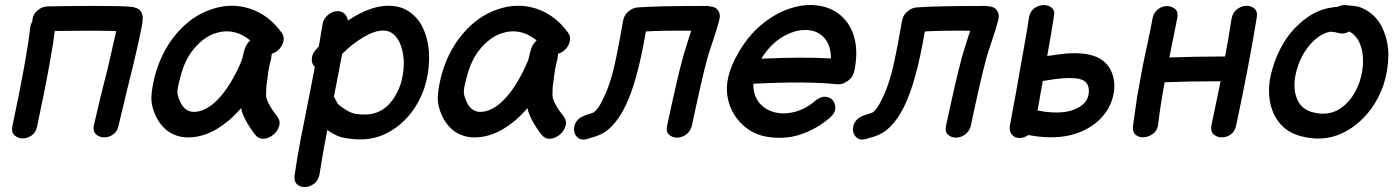

<svg xmlns="http://www.w3.org/2000/svg" viewBox="-20 -555 5645 775"><path d="M30 -46Q25 -22 38 -9.5Q51 3 70.5 3.5Q90 4 107.5 -8Q125 -20 130 -46Q187 -313 201 -430Q268 -431 332 -431Q401 -431 441 -430Q446 -429 449 -429L445 -412Q435 -366 416 -284Q410 -259 401.5 -226.5Q393 -194 385 -160.5Q377 -127 371 -101Q362 -62 359 -50Q354 -26 367 -13.5Q380 -1 399.5 -0.5Q419 0 436.5 -12Q454 -24 459 -50Q463 -65 472.5 -106.5Q482 -148 493 -192Q506 -244 515 -281Q535 -365 545 -412Q551 -441 554 -458Q555 -469 556 -476Q558 -513 529 -523Q524 -525 519 -526Q514 -527 505 -528Q490 -529 465 -530Q423 -531 353 -531Q221 -531 170 -529Q149 -528 131.5 -513Q114 -498 111 -477Q110 -472 110 -467Q103 -456 102 -444Q89 -324 30 -46Z M765 -2Q812 -8 858 -36Q904 -64 941 -105Q947 -111 953 -119Q962 -74 1010 -11Q1025 7 1045.5 5Q1066 3 1083 -11Q1100 -25 1106.5 -45Q1113 -65 1100 -84Q1057 -138 1054 -168Q1054 -175 1054.5 -193.5Q1055 -212 1057 -220Q1058 -229 1061 -249Q1063 -268 1066 -283L1068 -292Q1068 -293 1070 -301Q1072 -308 1074 -316Q1076 -329 1077 -338Q1090 -342 1100 -350Q1118 -365 1123.5 -386Q1129 -407 1117 -423Q1065 -495 989 -520Q912 -545 832 -517Q752 -490 691 -417.5Q630 -345 604 -244Q592 -195 591 -161.5Q590 -128 608 -88Q632 -38 672.5 -16.5Q713 5 765 -2ZM773 -104Q728 -98 707 -145Q700 -160 697.5 -172Q695 -184 697.5 -199.5Q700 -215 707 -240Q725 -314 764 -359.5Q803 -405 847 -420Q923 -446 990 -392Q989 -391 988.5 -390.5Q988 -390 987 -389Q978 -380 973 -370Q968 -360 963 -341Q961 -334 960 -327Q958 -320 957 -316L956 -312Q916 -217 868 -163Q821 -110 773 -104Z M1169 153Q1166 177 1179 189Q1192 201 1212 200Q1232 199 1249 185.5Q1266 172 1270 147Q1282 68 1301 -30L1303 -29Q1332 -9 1353.5 -2.5Q1375 4 1414 7Q1483 12 1540.5 -17Q1598 -46 1640 -100Q1710 -192 1712 -317Q1713 -375 1695 -423Q1678 -472 1641 -501Q1601 -534 1540 -531.5Q1479 -529 1408 -487Q1396 -480 1384 -472Q1382 -489 1370 -500Q1358 -511 1340 -510Q1320 -509 1302.5 -493.5Q1285 -478 1282 -457Q1275 -415 1267 -368L1252 -351Q1239 -335 1238.5 -315.5Q1238 -296 1251 -285Q1244 -249 1234 -198Q1224 -147 1213 -91Q1202 -35 1192 16Q1179 85 1169 153ZM1441 -93Q1423 -94 1413 -96Q1403 -98 1394 -102Q1385 -106 1371 -115Q1346 -131 1343 -137Q1342 -138 1328 -165L1361 -337Q1400 -377 1447 -405Q1525 -451 1567 -418Q1587 -402 1598.5 -370Q1610 -338 1610 -297Q1608 -209 1562 -148Q1516 -88 1441 -93Z M1921 -2Q1968 -8 2014 -36Q2060 -64 2097 -105Q2103 -111 2109 -119Q2118 -74 2166 -11Q2181 7 2201.5 5Q2222 3 2239 -11Q2256 -25 2262.5 -45Q2269 -65 2256 -84Q2213 -138 2210 -168Q2210 -175 2210.5 -193.5Q2211 -212 2213 -220Q2214 -229 2217 -249Q2219 -268 2222 -283L2224 -292Q2224 -293 2226 -301Q2228 -308 2230 -316Q2232 -329 2233 -338Q2246 -342 2256 -350Q2274 -365 2279.5 -386Q2285 -407 2273 -423Q2221 -495 2145 -520Q2068 -545 1988 -517Q1908 -490 1847 -417.5Q1786 -345 1760 -244Q1748 -195 1747 -161.5Q1746 -128 1764 -88Q1788 -38 1828.5 -16.5Q1869 5 1921 -2ZM1929 -104Q1884 -98 1863 -145Q1856 -160 1853.5 -172Q1851 -184 1853.5 -199.5Q1856 -215 1863 -240Q1881 -314 1920 -359.5Q1959 -405 2003 -420Q2079 -446 2146 -392Q2145 -391 2144.5 -390.5Q2144 -390 2143 -389Q2134 -380 2129 -370Q2124 -360 2119 -341Q2117 -334 2116 -327Q2114 -320 2113 -316L2112 -312Q2072 -217 2024 -163Q1977 -110 1929 -104Z M2357 4Q2360 3 2365 1Q2379 -3 2380 -3Q2405 -11 2423 -23Q2469 -55 2504 -126Q2529 -177 2549 -251Q2569 -322 2587 -428Q2647 -432 2770 -431L2762 -406Q2744 -350 2737 -325Q2714 -241 2673 -49Q2667 -25 2679.5 -12.5Q2692 0 2711.5 0.5Q2731 1 2749 -11.5Q2767 -24 2773 -49Q2813 -238 2835 -319Q2841 -341 2859 -394Q2877 -447 2884 -477Q2889 -498 2878.5 -513Q2868 -528 2847 -529Q2840 -531 2833 -531Q2627 -531 2553 -525Q2534 -523 2518 -510Q2502 -497 2497 -479Q2495 -472 2494 -466Q2469 -321 2452 -257Q2434 -193 2413 -153Q2394 -113 2376 -101L2368 -98Q2366 -97 2361 -95.5Q2356 -94 2355 -94Q2346 -91 2338 -88Q2313 -78 2303.5 -59.5Q2294 -41 2298 -23Q2302 -5 2317 4Q2332 13 2357 4Z M3329 -79Q3350 -97 3351.5 -116.5Q3353 -136 3342 -149.5Q3331 -163 3312 -164.5Q3293 -166 3272 -149Q3231 -114 3186.5 -103Q3142 -92 3104 -102.5Q3066 -113 3043 -142.5Q3020 -172 3021 -217H3023Q3238 -228 3359 -215Q3378 -213 3395 -224Q3422 -239 3428 -267Q3444 -342 3429.5 -399Q3415 -456 3375.5 -491Q3336 -526 3279 -533Q3223 -540 3163.5 -519Q3104 -498 3051 -453Q2998 -408 2960 -341Q2902 -242 2917 -162Q2932 -82 2999 -34Q3029 -12 3070 -4Q3111 4 3153 0Q3194 -3 3241 -23.5Q3288 -44 3329 -79ZM3053 -318Q3092 -381 3145.5 -410Q3199 -439 3246 -433Q3284 -429 3309 -400Q3334 -371 3334 -319Q3226 -326 3053 -318Z M3483 4Q3486 3 3491 1Q3505 -3 3506 -3Q3531 -11 3549 -23Q3595 -55 3630 -126Q3655 -177 3675 -251Q3695 -322 3713 -428Q3773 -432 3896 -431L3888 -406Q3870 -350 3863 -325Q3840 -241 3799 -49Q3793 -25 3805.5 -12.5Q3818 0 3837.5 0.5Q3857 1 3875 -11.5Q3893 -24 3899 -49Q3939 -238 3961 -319Q3967 -341 3985 -394Q4003 -447 4010 -477Q4015 -498 4004.5 -513Q3994 -528 3973 -529Q3966 -531 3959 -531Q3753 -531 3679 -525Q3660 -523 3644 -510Q3628 -497 3623 -479Q3621 -472 3620 -466Q3595 -321 3578 -257Q3560 -193 3539 -153Q3520 -113 3502 -101L3494 -98Q3492 -97 3487 -95.5Q3482 -94 3481 -94Q3472 -91 3464 -88Q3439 -78 3429.5 -59.5Q3420 -41 3424 -23Q3428 -5 3443 4Q3458 13 3483 4Z M4098 2Q4115 1 4131 -10Q4299 22 4401 -57Q4449 -95 4467.5 -148.5Q4486 -202 4472 -250Q4458 -298 4415 -321Q4369 -345 4284 -339Q4255 -336 4207 -329Q4224 -423 4234 -488Q4239 -512 4225.5 -523.5Q4212 -535 4191.5 -534.5Q4171 -534 4154 -521Q4137 -508 4133 -482Q4128 -446 4118.5 -393Q4109 -340 4099 -283.5Q4089 -227 4081 -181Q4065 -96 4056 -46Q4053 -25 4065 -11Q4077 3 4098 2ZM4168 -109Q4171 -129 4189 -228Q4242 -237 4270 -239Q4328 -243 4352 -231Q4369 -222 4373.5 -203Q4378 -184 4371.5 -164Q4365 -144 4348 -131Q4290 -85 4168 -109Z M4553 -45Q4551 -21 4565 -10Q4579 1 4599 -1Q4619 -3 4636 -16.5Q4653 -30 4655 -55Q4665 -137 4681 -223Q4782 -227 4907 -227Q4891 -149 4870 -50Q4865 -26 4878 -13.5Q4891 -1 4910.5 -0.5Q4930 0 4947.5 -12Q4965 -24 4970 -50Q5021 -289 5053 -485Q5057 -509 5043.5 -520.5Q5030 -532 5010.5 -531.5Q4991 -531 4973.5 -518Q4956 -505 4951 -479Q4936 -383 4925 -327Q4802 -327 4700 -323L4732 -482Q4737 -506 4724 -518Q4711 -530 4691.5 -530.5Q4672 -531 4654.5 -518Q4637 -505 4632 -480Q4627 -451 4619 -413Q4611 -375 4602.5 -336Q4594 -297 4588 -264Q4580 -222 4570 -164Q4562 -109 4553 -45Z M5245 -2Q5355 22 5447 -47Q5526 -106 5563 -208Q5583 -268 5584 -329Q5585 -390 5559 -444Q5533 -498 5479 -522Q5468 -528 5449 -530.5Q5430 -533 5421 -533L5415 -534Q5397 -537 5378 -527Q5367 -527 5357 -525Q5297 -517 5245 -476Q5193 -435 5162 -383Q5130 -330 5115 -273Q5097 -213 5104.5 -155.5Q5112 -98 5146.5 -56.5Q5181 -15 5245 -2ZM5286 -100Q5233 -111 5215 -157Q5196 -203 5213 -268Q5224 -311 5246 -345.5Q5268 -380 5295.5 -401.5Q5323 -423 5350 -427Q5354 -427 5363 -426Q5391 -420 5393 -420Q5409 -418 5426 -428Q5453 -414 5467.5 -382.5Q5482 -351 5482 -309Q5482 -267 5467 -222Q5443 -156 5397 -122Q5350 -86 5286 -100Z"/></svg>

Font: Balsamiq Sans
Style: Italic
Weight: 400
Italic angle: -12°
Designer: Michael Angeles
Foundry: Balsamiq SRL
Version: Version 1.020; ttfautohint (v1.8.4.7-5d5b);gftools[0.9.26]